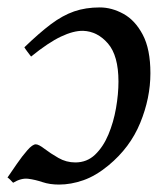

<svg xmlns="http://www.w3.org/2000/svg" viewBox="-28 -477 452 517"><path d="M-7.8 1Q2.9 -14.6 17.3 -35.6Q31.7 -56.6 45.7 -72.5Q59.6 -88.4 68.4 -88.4Q76.2 -88.4 92 -76.2Q107.9 -64 129.2 -51.8Q150.4 -39.6 174.8 -39.6Q206.1 -39.6 228 -60.5Q250 -81.5 263.9 -114.7Q277.8 -147.9 284.4 -185.8Q291 -223.6 291 -257.3Q291 -327.1 262.7 -359.9Q234.4 -392.6 195.8 -394Q169.9 -394.5 136 -378.4Q102.1 -362.3 55.7 -324.7Q52.2 -329.1 46.4 -336.9Q40.5 -344.7 37.6 -349.6Q77.6 -388.2 109.1 -411.9Q140.6 -435.5 171.6 -446.3Q202.6 -457 240.7 -457Q272.9 -457 304.4 -439.7Q335.9 -422.4 356.4 -383.5Q377 -344.7 377 -279.8Q377 -212.9 349.6 -146.2Q322.3 -79.6 264.2 -31.7Q230 -3.4 196.5 8.3Q163.1 20 130.9 20Q106 20 86.4 13.4Q66.9 6.8 48.1 4.4Q29.3 2 7.3 15.1Q2.9 10.7 -0.7 6.8Q-4.4 2.9 -7.8 1Z"/></svg>

Font: Gentium Book Plus
Style: Italic
Weight: 400
Italic angle: -8°
Designer: Victor Gaultney, Annie Olsen, Iska Routamaa, Becca Hirsbrunner
Foundry: SIL International
Version: Version 6.101